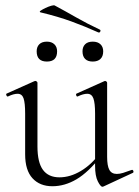

<svg xmlns="http://www.w3.org/2000/svg" viewBox="-20 -704 530 733"><path d="M180 7Q132 7 104 -23.5Q76 -54 76 -115V-270Q76 -311 70 -328.5Q64 -346 47 -346Q32 -346 11 -336Q7 -334 4.5 -340Q2 -346 6 -347L111 -394Q113 -395 115 -395Q117 -395 120 -393Q123 -391 123 -388V-145Q123 -84 144 -55.5Q165 -27 207 -27Q248 -27 289 -51.5Q330 -76 361 -119L366 -108Q317 -46 272 -19.5Q227 7 180 7ZM389 -388V-105Q389 -71 397.5 -55.5Q406 -40 426 -40Q437 -40 450 -44Q463 -48 482 -55Q487 -57 489 -51.5Q491 -46 487 -44L375 8Q373 9 371 9Q364 9 353.5 -11.5Q343 -32 343 -71V-270Q343 -311 336.5 -328.5Q330 -346 313 -346Q298 -346 277 -336Q273 -334 271 -340Q269 -346 273 -347L378 -394Q380 -395 381 -395Q383 -395 386 -393Q389 -391 389 -388ZM356 -580Q305 -603 253 -622Q201 -641 134 -657Q129 -659 135.5 -663.5Q142 -668 153.5 -673.5Q165 -679 175.5 -682Q186 -685 189 -683Q230 -661 271 -637.5Q312 -614 361 -591Q365 -589 363 -584Q361 -579 356 -580ZM159 -469Q120 -469 120 -508Q120 -525 130 -535Q140 -545 159 -545Q177 -545 187.5 -535Q198 -525 198 -508Q198 -469 159 -469ZM334 -469Q315 -469 305 -479Q295 -489 295 -508Q295 -525 305 -535Q315 -545 334 -545Q353 -545 363.5 -535Q374 -525 374 -508Q374 -489 363.5 -479Q353 -469 334 -469Z"/></svg>

Font: Cormorant Light
Style: Regular
Weight: 300
Designer: Christian Thalmann (Catharsis Fonts)
Foundry: Catharsis Fonts
Version: Version 4.000